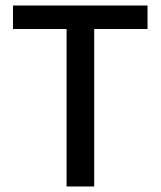

<svg xmlns="http://www.w3.org/2000/svg" viewBox="-20 -675 581 695"><path d="M221 0V-570H27V-655H514V-570H321V0Z"/></svg>

Font: Source Sans 3 Medium
Style: Regular
Weight: 500
Designer: Paul D. Hunt
Foundry: Adobe
Version: Version 3.052;hotconv 1.1.0;makeotfexe 2.6.0